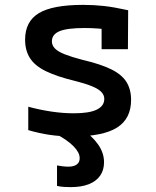

<svg xmlns="http://www.w3.org/2000/svg" viewBox="-20 -550 640 788"><path d="M279 10Q228 10 184 3.5Q140 -3 96 -16V-112Q144 -99 191.5 -92Q239 -85 283 -85Q346 -85 377 -100Q408 -115 408 -144Q408 -160 396 -172.5Q384 -185 357.5 -196Q331 -207 287 -218Q213 -236 168 -258Q123 -280 103 -311.5Q83 -343 83 -387Q83 -462 139.5 -496Q196 -530 321 -530Q365 -530 406 -525.5Q447 -521 506 -508L505 -348H397V-487L446 -426Q409 -431 381.5 -433Q354 -435 327 -435Q256 -435 224.5 -422Q193 -409 193 -380Q193 -364 205.5 -351Q218 -338 246 -327Q274 -316 320 -304Q393 -287 436.5 -265.5Q480 -244 499 -213.5Q518 -183 518 -140Q518 -63 460.5 -26.5Q403 10 279 10ZM270 218Q254 218 240.5 217Q227 216 214 213V129Q225 131 237 132.5Q249 134 262 134Q276 134 286 130Q296 126 301.5 118.5Q307 111 307 99Q307 76 282 50.5Q257 25 210 0L309 -27Q357 7 382 42Q407 77 407 116Q407 148 391 171Q375 194 344.5 206Q314 218 270 218Z"/></svg>

Font: M PLUS Code Latin Expanded Medium
Style: Regular
Weight: 500
Width: 7
Designer: Coji Morishita
Foundry: UNDERFOREST DESIGN
Version: Version 1.002; ttfautohint (v1.8.3)